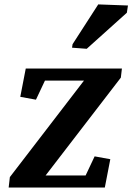

<svg xmlns="http://www.w3.org/2000/svg" viewBox="-20 -835 590 855"><path d="M354 -476.1H180.2L140.1 -391.1L70.3 -403.8L94.7 -529.8H522.9L518.1 -489.3L183.1 -53.7H361.3L401.4 -138.7L471.2 -126L446.8 0H18.6L23.9 -46.4ZM303.2 -638.2 417.5 -815.4 549.8 -810.5 544.9 -778.3 366.2 -617.7 300.8 -622.6Z"/></svg>

Font: Noticia Text
Style: Bold Italic
Weight: 700
Italic angle: -8°
Designer: JM Sole
Foundry: JM Sole
Version: Version 1.003